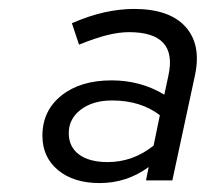

<svg xmlns="http://www.w3.org/2000/svg" viewBox="-20 -729 461 430"><path d="M203 -319Q145 -319 110 -348Q75 -377 75 -425Q75 -481 117.5 -515Q160 -549 230 -549Q295 -549 348 -517L357 -559Q368 -608 346 -632.5Q324 -657 269 -657Q247 -657 220.5 -650.5Q194 -644 157 -629L141 -677Q180 -694 214.5 -701.5Q249 -709 280 -709Q359 -709 395 -669.5Q431 -630 417 -562L366 -325H307L313 -355Q264 -319 203 -319ZM221 -366Q278 -366 324 -403L338 -471Q295 -504 231 -504Q188 -504 161 -483.5Q134 -463 134 -431Q134 -400 157 -383Q180 -366 221 -366Z"/></svg>

Font: Red Hat Text
Style: Italic
Weight: 300
Italic angle: -12°
Designer: Pentagram, MCKL
Foundry: Pentagram, MCKL
Version: Version 1.023